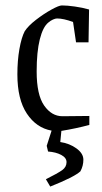

<svg xmlns="http://www.w3.org/2000/svg" viewBox="-20 -474 376 707"><path d="M206 8 202 49Q236 54 261.5 72.5Q287 91 287 114Q287 137 276 157Q253 178 165 213L149 186Q193 164 209 152.5Q225 141 225 123Q225 107 205.5 96.5Q186 86 157 84L152 63L170 7Q114 -3 79 -55.5Q44 -108 44 -200Q44 -251 51.5 -293.5Q59 -336 71 -359Q84 -379 112.5 -401Q141 -423 169 -438.5Q197 -454 208 -454Q227 -454 255.5 -450Q284 -446 308 -439L306 -318H260L249 -393Q214 -406 190 -406Q184 -406 175 -402Q166 -398 158 -391Q138 -375 126.5 -329Q115 -283 115 -211Q115 -125 142.5 -85.5Q170 -46 210 -46L309 -47V-14Q261 -1 206 8Z"/></svg>

Font: Grenze Light
Style: Regular
Weight: 300
Designer: Renata Polastri
Foundry: Omnibus-Type
Version: Version 1.002; ttfautohint (v1.8)